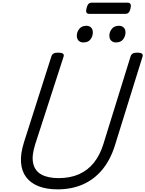

<svg xmlns="http://www.w3.org/2000/svg" viewBox="-20 -1413 1099 1452"><path d="M415 19Q332 19 272 -4.5Q212 -28 178 -73Q144 -118 139 -184Q134 -250 161 -336L369 -988Q374 -1002 385.5 -1008.5Q397 -1015 421 -1015Q444 -1015 455 -1008Q466 -1001 461 -985L247 -324Q218 -235 231 -177.5Q244 -120 293.5 -93Q343 -66 423 -66Q511 -66 577.5 -95.5Q644 -125 690 -182.5Q736 -240 762 -324L968 -988Q973 -1002 984.5 -1008.5Q996 -1015 1019 -1015Q1067 -1015 1058 -985L849 -313Q815 -204 753.5 -130Q692 -56 607 -18.5Q522 19 415 19ZM610 -1092Q589 -1092 575 -1105Q561 -1118 561 -1144Q561 -1171 579.5 -1194.5Q598 -1218 634 -1218Q654 -1218 668 -1205.5Q682 -1193 682 -1167Q682 -1140 665 -1116Q648 -1092 610 -1092ZM856 -1092Q836 -1092 821.5 -1105Q807 -1118 807 -1144Q807 -1171 825.5 -1194.5Q844 -1218 880 -1218Q900 -1218 914.5 -1205.5Q929 -1193 929 -1167Q929 -1140 911.5 -1116Q894 -1092 856 -1092ZM657 -1308Q638 -1308 633.5 -1319.5Q629 -1331 634 -1349Q639 -1371 648 -1382Q657 -1393 675 -1393H943Q963 -1393 967.5 -1380.5Q972 -1368 967 -1349Q962 -1328 953 -1318Q944 -1308 926 -1308Z"/></svg>

Font: Playwrite MX
Style: Regular
Weight: 400
Designer: Veronika Burian, José Scaglione
Foundry: TypeTogether
Version: Version 1.002